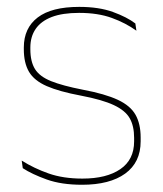

<svg xmlns="http://www.w3.org/2000/svg" viewBox="-20 -514 463 544"><path d="M212.5 9.5Q154 9.5 112.2 -5.5Q70.5 -20.5 44.5 -37.5L41.5 -59Q76.5 -37 117.8 -22.5Q159 -8 213.5 -8Q282 -8 321 -34.8Q360 -61.5 360 -113.5V-123.5Q360 -157 347.5 -179Q335 -201 302.5 -216.2Q270 -231.5 209.5 -243Q148 -254.5 112.5 -270Q77 -285.5 62.2 -310.5Q47.5 -335.5 47.5 -374.5V-379.5Q47.5 -434.5 86.8 -464.5Q126 -494.5 204.5 -494.5Q260.5 -494.5 300.2 -480Q340 -465.5 363.5 -447.5L366.5 -427Q336 -449 296.8 -463.2Q257.5 -477.5 204 -477.5Q157 -477.5 126.5 -465.8Q96 -454 81 -432Q66 -410 66 -379.5V-374.5Q66 -339.5 79.2 -318.2Q92.5 -297 125 -284Q157.5 -271 214 -260Q278 -248 313.8 -231.2Q349.5 -214.5 364 -188.8Q378.5 -163 378.5 -124.5V-113.5Q378.5 -54 334.8 -22.2Q291 9.5 212.5 9.5Z"/></svg>

Font: Anek Telugu Thin
Style: Regular
Weight: 250
Version: Version 1.003